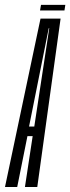

<svg xmlns="http://www.w3.org/2000/svg" viewBox="-60 -750 282 770"><path d="M-40 0H9L50 -204H71L40 0H89.5L183 -675.5H102.5ZM56.5 -242.5 135.5 -637H137.5L77.5 -242.5ZM100.5 -708H198.5L202 -730.5H104.5Z"/></svg>

Font: Anybody UltraCondensed Light
Style: Italic
Weight: 300
Width: 1
Italic angle: -10°
Version: Version 1.113;gftools[0.9.25]